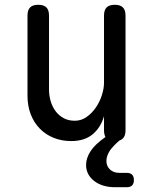

<svg xmlns="http://www.w3.org/2000/svg" viewBox="-20 -580 640 803"><path d="M510 143Q525 143 532.5 150.5Q540 158 540 173Q540 188 532.5 195.5Q525 203 510 203H462Q407 203 373.5 176.5Q340 150 340 110Q340 81 359 52Q377 24 421 -7Q415 -18 415 -35V-94Q401 -46 367 -18Q333 10 278 10Q238 10 204.5 -3.5Q171 -17 146.5 -42Q122 -67 108.5 -102Q95 -137 95 -180V-515Q95 -538 106 -549Q117 -560 140 -560Q163 -560 174 -549Q185 -538 185 -515V-206Q185 -180 192 -156.5Q199 -133 212.5 -115Q226 -97 246 -86Q266 -75 293 -75Q320 -75 342.5 -91Q365 -107 381 -130.5Q397 -154 406 -182Q415 -210 415 -234V-515Q415 -538 426 -549Q437 -560 460 -560Q483 -560 494 -549Q505 -538 505 -515V-35Q505 -12 494 -1Q488 5 479 8Q453 31 440 49Q425 72 425 93Q425 115 440 129Q455 143 480 143Z"/></svg>

Font: Maple Mono NF
Style: Regular
Weight: 400
Monospace: yes
Designer: subframe7536
Version: Version 7.000